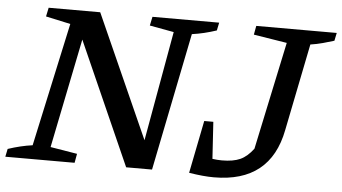

<svg xmlns="http://www.w3.org/2000/svg" viewBox="-63 -730 1460 820"><g transform="rotate(5 667.0 -320.0)"><path d="M559 -650H845L838 -616Q784 -598 733 -591L614 0H503L269 -527L174 -58L289 -39L282 0H-15L-8 -34Q46 -52 97 -59L212 -589L106 -612L114 -650H335L571 -122L655 -593L551 -612ZM773 0 818 -226H857L867 -68Q888 -65 908 -65Q956 -65 986 -78.5Q1016 -92 1042 -127L1140 -589L997 -612L1004 -650H1349L1342 -616Q1320 -609 1294 -602Q1268 -595 1241 -591L1166 -218Q1122 10 880 10Q857 10 830.5 7.5Q804 5 773 0Z"/></g></svg>

Font: Piazzolla SC Medium
Style: Italic
Weight: 500
Italic angle: -11.3°
Designer: Juan Pablo del Peral
Foundry: Huerta Tipografica
Version: Version 1.330